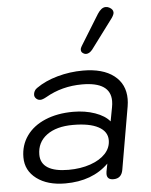

<svg xmlns="http://www.w3.org/2000/svg" viewBox="-55 -828 694 883"><g transform="rotate(-5 292.0 -386.0)"><path d="M29 -126Q29 -182 59.5 -225Q90 -268 146 -291.5Q202 -315 275 -315Q330 -315 375.5 -299Q421 -283 443 -256L455 -320Q458 -335 458 -349Q458 -437 327 -437Q234 -437 158 -393Q140 -383 130 -383Q119 -383 111 -390.5Q103 -398 103 -408Q103 -417 107.5 -425.5Q112 -434 120 -439Q161 -468 218.5 -484Q276 -500 336 -500Q428 -500 479 -460.5Q530 -421 530 -352Q530 -336 527 -318L477 -29Q470 10 433 10Q403 10 403 -17Q403 -24 404 -28L411 -64Q336 10 211 10Q129 10 79 -27.5Q29 -65 29 -126ZM427 -171Q427 -211 386 -233Q345 -255 269 -255Q192 -255 147.5 -222Q103 -189 103 -132Q103 -92 135.5 -71.5Q168 -51 231 -51Q287 -51 332 -66.5Q377 -82 402 -109Q427 -136 427 -171ZM335 -595Q335 -604 341 -613L428 -754Q446 -782 466 -782Q476 -782 484 -777Q500 -768 500 -754Q500 -745 490 -730L387 -592Q373 -575 358 -575Q352 -575 347 -578Q335 -584 335 -595Z"/></g></svg>

Font: Kodchasan
Style: Italic
Weight: 400
Italic angle: -10°
Version: Version 1.000; ttfautohint (v1.6)